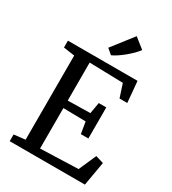

<svg xmlns="http://www.w3.org/2000/svg" viewBox="-232 -1108 1099 1228"><g transform="rotate(30 317.5 -494.0)"><path d="M123.2 -59.1V-680.5L40.9 -692.4V-743H555L568.9 -587.5H511.8L479.9 -684.8L231.4 -691.2V-410.5L397 -413.5L411.3 -496H466.9V-266.5H411.3L397.3 -352.3L231.4 -355.1V-56.2L510.7 -65.8L567.3 -194.6L625.9 -177L595.3 0H39.9V-49.6ZM325.6 -800 286.9 -832.8 407.6 -987.8 482.6 -928.3Q469.2 -910.5 450 -891.3Q430.8 -872.1 408.9 -854.2Q387.1 -836.3 365.7 -822.1Q344.3 -807.9 326.4 -800Z"/></g></svg>

Font: Merriweather Light
Style: Regular
Weight: 300
Designer: Eben Sorkin
Foundry: Eben Sorkin
Version: Version 2.100